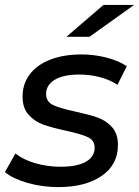

<svg xmlns="http://www.w3.org/2000/svg" viewBox="-32 -757 567 783"><path d="M-12 -55 31 -131Q62 -106 111.5 -91.5Q161 -77 215 -77Q283 -77 318.5 -97.5Q354 -118 354 -155Q354 -185 325.5 -198Q297 -211 237 -224Q181 -236 145.5 -248.5Q110 -261 85 -288.5Q60 -316 60 -363Q60 -415 89.5 -454Q119 -493 173.5 -514Q228 -535 300 -535Q353 -535 403 -522Q453 -509 485 -487L447 -411Q416 -432 375 -442.5Q334 -453 291 -453Q226 -453 191 -431.5Q156 -410 156 -374Q156 -342 185 -328.5Q214 -315 275 -302Q330 -290 365 -278Q400 -266 424.5 -239Q449 -212 449 -166Q449 -85 382.5 -39.5Q316 6 206 6Q140 6 80.5 -11Q21 -28 -12 -55ZM390 -737H515L333 -607H239Z"/></svg>

Font: Montserrat Alternates Medium
Style: Italic
Weight: 500
Italic angle: -11.3°
Designer: Julieta Ulanovsky
Foundry: Julieta Ulanovsky
Version: Version 7.200